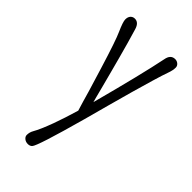

<svg xmlns="http://www.w3.org/2000/svg" viewBox="-204 -423 740 740"><g transform="rotate(45 166.5 -53.0)"><path d="M175.8 -28.8Q231.4 -237.3 252 -338.9Q257.3 -369.1 281.7 -369.1Q291.5 -369.1 298.8 -362.8Q306.2 -356.4 306.2 -347.2Q306.2 -332 298.8 -312Q291.5 -292 279.1 -250.2Q266.6 -208.5 253.2 -160.6Q239.7 -112.8 225.8 -61.3Q211.9 -9.8 197.8 42Q142.1 243.7 128.9 257.3Q122.6 264.2 111.1 264.2Q99.6 264.2 91.6 257.6Q83.5 251 83.5 242.2Q83.5 227.5 90.8 214.8Q98.1 202.1 106.7 182.4Q115.2 162.6 125 136.2Q141.6 90.3 157.7 35.6Q146 -2 133.8 -45.4Q119.6 -93.3 104.5 -141.6Q68.4 -259.3 53.7 -291Q37.1 -328.1 37.1 -341.3Q37.1 -354.5 43.9 -362.1Q50.8 -369.6 61.5 -369.6Q82.5 -369.6 90.8 -342Q99.1 -314.5 107.9 -283.4Q116.7 -252.4 125.2 -220.5Q133.8 -188.5 142.1 -157.2Q150.4 -126 157.7 -97.9Q165 -69.8 170.9 -46.9Q173.8 -37.1 175.8 -28.8Z"/></g></svg>

Font: Pompiere 
Style: Regular
Weight: 400
Designer: Karolina Lach
Foundry: Sorkin Type Co.
Version: Version 1.002